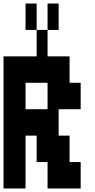

<svg xmlns="http://www.w3.org/2000/svg" viewBox="-20 -1050 540 1090"><path d="M188 -1030V-880H125V-1030ZM313 -880H250V-1030H313ZM438 -580V-430H313V-280H375V-130H438V20H250V-130H188V-280H125V20H0V-730H188V-880H250V-730H375V-580ZM250 -580H125V-430H250Z"/></svg>

Font: 2P VHS
Style: Regular
Weight: 400
Designer: CodeMan38
Foundry: CodeMan38
Version: Version 3.000